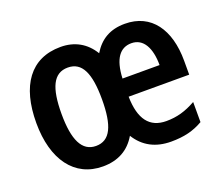

<svg xmlns="http://www.w3.org/2000/svg" viewBox="-98 -697 989 852"><g transform="rotate(-20 396.5 -271.5)"><path d="M561 -552C492 -552 444 -524 410 -468C376 -524 324 -553 258 -553C116 -553 42 -448 42 -272C42 -99 121 10 255 10C326 10 379 -19 413 -77C449 -19 504 10 577 10C638 10 683 -1 728 -27V-122C680 -95 638 -83 588 -83C509 -83 469 -135 467 -242H753V-308C753 -455 686 -552 561 -552ZM559 -461C616 -461 644 -407 644 -327H469C473 -420 506 -461 559 -461ZM257 -456C324 -456 352 -395 352 -272C352 -147 324 -86 257 -86C191 -86 161 -149 161 -272C161 -395 189 -456 257 -456Z"/></g></svg>

Font: Noto Sans Khmer Condensed SemiBold
Style: Regular
Weight: 600
Width: 3
Designer: Danh Hong and the Monotype Design Team
Foundry: Monotype Imaging Inc.
Version: Version 2.004